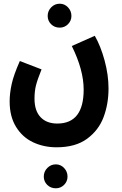

<svg xmlns="http://www.w3.org/2000/svg" viewBox="-20 -564 655 1035"><path d="M87 -235 204 -190Q181 -133 173.5 -102Q166 -71 166 -32Q166 33 198.5 67.5Q231 102 289 102Q431 102 431 -81Q431 -187 367 -316L491 -371Q523 -315 544 -237.5Q565 -160 565 -87Q565 -4 538.5 67Q512 138 449.5 184Q387 230 285 230Q216 230 158.5 203Q101 176 66.5 120Q32 64 32 -17Q32 -61 43 -111Q54 -161 87 -235ZM237 -478Q237 -505 256 -524.5Q275 -544 302 -544Q328 -544 346.5 -524.5Q365 -505 365 -478Q365 -452 346.5 -433.5Q328 -415 302 -415Q274 -415 255.5 -433.5Q237 -452 237 -478ZM216 388Q216 361 235 341.5Q254 322 281 322Q307 322 325.5 341.5Q344 361 344 388Q344 414 325.5 432.5Q307 451 281 451Q253 451 234.5 432.5Q216 414 216 388Z"/></svg>

Font: Noto Sans Arabic Cond
Style: Bold
Weight: 700
Width: 3
Designer: Nadine Chahine
Foundry: Monotype Imaging Inc.
Version: Version 1.001